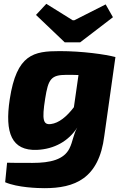

<svg xmlns="http://www.w3.org/2000/svg" viewBox="-20 -778 647 1003"><path d="M399 -557 570 -688 532 -755 368 -672H360L222 -758L168 -700L318 -557ZM292 -511C156 -511 67 -495 31 -260C4 -83 41 10 173 5C264 1 338 -41 384 -112C363 -77 361 -39 343 -3C314 56 243 73 150 73C73 73 49 73 17 72L7 174C72 202 178 205 212 205C369 205 497 157 525 -69L583 -480C530 -494 411 -511 292 -511ZM246 -130C206 -125 198 -150 216 -263C232 -364 246 -387 327 -387C348 -387 369 -387 390 -386L366 -218C328 -168 287 -135 246 -130Z"/></svg>

Font: Exo 2 Extra Bold
Style: Italic
Weight: 800
Italic angle: -8°
Designer: Natanael Gama
Version: Version 1.001;PS 001.001;hotconv 1.0.88;makeotf.lib2.5.64775